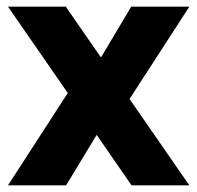

<svg xmlns="http://www.w3.org/2000/svg" viewBox="-20 -558 594 578"><path d="M370 -260 550 0H376L271 -152L179 0H4L184 -278L4 -538H178L284 -385L375 -538H550Z"/></svg>

Font: Exo ExtraBold
Style: Regular
Weight: 800
Designer: Natanael Gama
Foundry: Natanael Gama
Version: Version 1.500